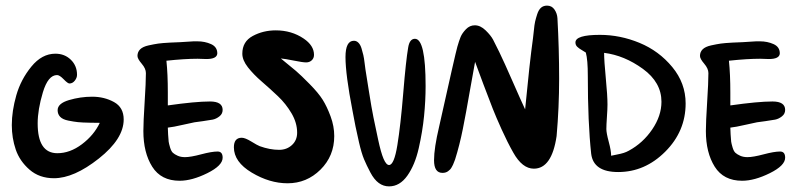

<svg xmlns="http://www.w3.org/2000/svg" viewBox="-20 -679 2833 683"><path d="M177 -488Q210 -488 232 -466.5Q254 -445 254 -413Q254 -402 246 -392Q238 -382 227 -382Q221 -382 206.5 -397Q192 -412 183 -412Q151 -412 132.5 -350.5Q114 -289 114 -240Q114 -134 184 -134Q229 -134 271.5 -166Q314 -198 335 -242Q327 -242 299.5 -242.5Q272 -243 257.5 -244.5Q243 -246 223 -250Q203 -254 194 -263.5Q185 -273 185 -287Q185 -311 225.5 -323Q266 -335 308 -335Q351 -335 385.5 -316Q420 -297 420 -254Q420 -185 331.5 -115Q243 -45 172 -45Q120 -45 85 -75.5Q50 -106 36 -147Q22 -188 22 -234Q22 -284 38 -340Q54 -396 91.5 -442Q129 -488 177 -488Z M753 -489Q752 -469 714 -469Q709 -469 698.5 -469.5Q688 -470 683 -470Q637 -470 572 -463Q577 -415 577 -350V-304Q675 -318 727 -318Q772 -318 772 -288Q772 -274 760.5 -265Q749 -256 736.5 -253.5Q724 -251 701.5 -248Q679 -245 672 -244Q665 -243 630.5 -235Q596 -227 577 -225Q577 -220 578 -201Q579 -182 580 -175Q581 -168 585 -154.5Q589 -141 595 -135.5Q601 -130 612 -125Q623 -120 638 -120Q658 -120 695.5 -130Q733 -140 754 -140Q772 -140 772 -118Q772 -90 717.5 -63Q663 -36 619 -36Q553 -36 521.5 -86Q490 -136 490 -213Q490 -245 494.5 -315.5Q499 -386 499 -419Q499 -435 484 -452.5Q469 -470 469 -480Q469 -494 478.5 -503.5Q488 -513 508.5 -517.5Q529 -522 543 -524Q557 -526 585.5 -527.5Q614 -529 621 -529L669 -532H682Q709 -532 731 -522Q753 -512 753 -489Z M1060 -542Q1097 -517 1097 -484Q1097 -472 1089 -464.5Q1081 -457 1069 -457Q1057 -457 1025 -463.5Q993 -470 979 -471Q1016 -441 1033 -426.5Q1050 -412 1081.5 -380Q1113 -348 1128 -324Q1143 -300 1156 -265Q1169 -230 1169 -195Q1169 -124 1120 -75.5Q1071 -27 1003 -27Q939 -27 875.5 -65Q812 -103 812 -155Q812 -189 840 -189Q852 -189 874 -175.5Q896 -162 904 -159Q940 -146 973 -146Q1000 -146 1018.5 -163Q1037 -180 1037 -207Q1037 -242 1017 -276Q997 -310 968.5 -337Q940 -364 911 -389Q882 -414 862 -439.5Q842 -465 842 -488Q842 -531 879 -551Q916 -571 961 -571Q1017 -571 1060 -542Z M1456 -541Q1494 -541 1494 -373Q1494 -321 1488.5 -266Q1483 -211 1469.5 -151.5Q1456 -92 1429 -54Q1402 -16 1364 -16Q1344 -16 1327.5 -28Q1311 -40 1297.5 -65.5Q1284 -91 1275 -112.5Q1266 -134 1257 -173Q1248 -212 1244.5 -230Q1241 -248 1234 -285Q1209 -414 1209 -476Q1209 -534 1239 -534Q1248 -534 1255 -527Q1262 -520 1266 -507Q1270 -494 1272.5 -483Q1275 -472 1277 -455Q1279 -438 1280 -432Q1282 -420 1292 -356.5Q1302 -293 1308.5 -261.5Q1315 -230 1325 -183Q1335 -136 1344.5 -114Q1354 -92 1364 -92Q1382 -92 1393.5 -162.5Q1405 -233 1414.5 -348.5Q1424 -464 1432 -510Q1437 -541 1456 -541Z M1963 -614Q1969 -506 1969 -399Q1969 -297 1960 -195Q1943 -79 1879 -79Q1838 -79 1806 -136Q1785 -173 1764.5 -218.5Q1744 -264 1733 -292Q1722 -320 1699.5 -379.5Q1677 -439 1670 -459Q1663 -423 1650.5 -350.5Q1638 -278 1626.5 -220.5Q1615 -163 1599 -112Q1598 -110 1595.5 -103Q1593 -96 1591.5 -93Q1590 -90 1587 -84.5Q1584 -79 1581 -76Q1578 -73 1574 -70Q1570 -67 1565 -65.5Q1560 -64 1554 -64Q1524 -64 1524 -109Q1524 -152 1542 -228Q1600 -489 1607 -513Q1613 -534 1618.5 -547.5Q1624 -561 1637.5 -575Q1651 -589 1669 -589Q1689 -589 1707.5 -571Q1726 -553 1734 -538Q1742 -523 1756 -494Q1773 -459 1803 -390.5Q1833 -322 1848 -290Q1864 -457 1876 -543Q1877 -548 1879 -569.5Q1881 -591 1883.5 -602Q1886 -613 1891 -628.5Q1896 -644 1904.5 -651.5Q1913 -659 1926 -659Q1943 -659 1952.5 -645Q1962 -631 1963 -614Z M2419 -311Q2419 -212 2346.5 -139.5Q2274 -67 2179 -67Q2091 -67 2083 -132Q2071 -242 2071 -410Q2071 -466 2064 -492Q2060 -495 2049.5 -501Q2039 -507 2033 -513Q2027 -519 2027 -528Q2027 -555 2114 -555Q2186 -555 2255 -526.5Q2324 -498 2371.5 -440.5Q2419 -383 2419 -311ZM2129 -491Q2129 -463 2135 -401Q2141 -339 2141 -307Q2141 -292 2139 -263Q2137 -234 2137 -220Q2137 -206 2145.5 -174.5Q2154 -143 2154 -125Q2158 -126 2173.5 -129Q2189 -132 2198.5 -135Q2208 -138 2217 -143Q2267 -170 2300 -218.5Q2333 -267 2333 -317Q2333 -386 2267 -434Q2201 -482 2129 -491Z M2754 -489Q2753 -469 2715 -469Q2710 -469 2699.5 -469.5Q2689 -470 2684 -470Q2638 -470 2573 -463Q2578 -415 2578 -350V-304Q2676 -318 2728 -318Q2773 -318 2773 -288Q2773 -274 2761.5 -265Q2750 -256 2737.5 -253.5Q2725 -251 2702.5 -248Q2680 -245 2673 -244Q2666 -243 2631.5 -235Q2597 -227 2578 -225Q2578 -220 2579 -201Q2580 -182 2581 -175Q2582 -168 2586 -154.5Q2590 -141 2596 -135.5Q2602 -130 2613 -125Q2624 -120 2639 -120Q2659 -120 2696.5 -130Q2734 -140 2755 -140Q2773 -140 2773 -118Q2773 -90 2718.5 -63Q2664 -36 2620 -36Q2554 -36 2522.5 -86Q2491 -136 2491 -213Q2491 -245 2495.5 -315.5Q2500 -386 2500 -419Q2500 -435 2485 -452.5Q2470 -470 2470 -480Q2470 -494 2479.5 -503.5Q2489 -513 2509.5 -517.5Q2530 -522 2544 -524Q2558 -526 2586.5 -527.5Q2615 -529 2622 -529L2670 -532H2683Q2710 -532 2732 -522Q2754 -512 2754 -489Z"/></svg>

Font: Because We Mentor
Style: Regular
Weight: 400
Designer: Liz Wetzel, Aaron Williamson, Russ McMullin
Foundry: Red Hat
Version: Version 1.000